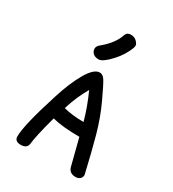

<svg xmlns="http://www.w3.org/2000/svg" viewBox="-167 -770 775 862"><g transform="rotate(30 220.0 -339.0)"><path d="M231 -661Q237 -678 256.5 -678Q276 -678 287.5 -666Q299 -654 299 -646.5Q299 -639 297 -634Q281 -589 243.5 -549Q206 -509 186 -509Q166 -509 156 -519Q146 -529 146 -542.5Q146 -556 162 -568Q215 -612 231 -661ZM110 -27Q106 -2 74.5 -2Q43 -2 43 -28Q43 -87 101 -268Q127 -351 159 -406Q191 -461 221 -461Q237 -461 249 -442Q261 -423 292.5 -355.5Q324 -288 345 -212.5Q366 -137 391 -28Q391 -15 382 -7.5Q373 0 360 0Q328 0 320 -28L285 -165Q197 -165 144 -179Q114 -69 110 -27ZM218 -369Q185 -313 164 -244Q208 -232 268 -232Q249 -301 218 -369Z"/></g></svg>

Font: Patrick Hand SC
Style: Regular
Weight: 400
Designer: Patrick Wagesreiter
Foundry: Patrick Wagesreiter
Version: Version 1.003;PS 001.003;hotconv 1.0.70;makeotf.lib2.5.58329